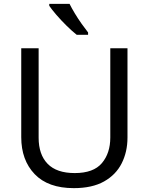

<svg xmlns="http://www.w3.org/2000/svg" viewBox="-20 -964 771 994"><path d="M640 -252Q640 -178 610 -118.5Q580 -59 518.5 -24.5Q457 10 362 10Q229 10 159.5 -62.5Q90 -135 90 -254V-714H180V-251Q180 -164 226.5 -116Q273 -68 367 -68Q464 -68 507.5 -119.5Q551 -171 551 -252V-714H640ZM340 -944Q351 -922 367.5 -894.5Q384 -867 402.5 -841Q421 -815 436 -796V-784H377Q354 -802 325 -830.5Q296 -859 271.5 -887.5Q247 -916 235 -934V-944Z"/></svg>

Font: TSCustom
Style: Regular
Weight: 400
Designer: Monotype Design Team
Foundry: Monotype Imaging Inc.
Version: Version 2.004; ttfautohint (v1.8.3) -l 8 -r 50 -G 200 -x 14 